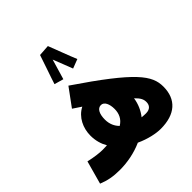

<svg xmlns="http://www.w3.org/2000/svg" viewBox="-222 -1009 1183 1183"><g transform="rotate(-45 369.5 -418.0)"><path d="M304 -840C292 -801 252 -690 240 -650L300 -633C307 -656 325 -716 339 -765C357 -722 378 -663 389 -637L449 -660C428 -709 394 -803 377 -845ZM508 8C635 8 704 -54 704 -165C704 -263 645 -345 294 -583L209 -467C228 -454 246 -442 263 -431C202 -400 172 -334 172 -269C172 -226 183 -188 202 -155C184 -154 170 -154 163 -154C137 -154 94 -159 47 -170L5 -18C49 0 92 9 151 9C216 9 286 -4 348 -32C408 -4 469 8 508 8ZM305 -276C305 -323 320 -357 351 -357C379 -357 394 -323 394 -280C394 -241 379 -206 342 -184C320 -206 305 -236 305 -276ZM563 -172C563 -147 550 -124 511 -124C500 -124 488 -125 475 -126C501 -159 518 -197 525 -242C555 -213 563 -194 563 -172Z"/></g></svg>

Font: Noto Sans Arabic UI XCn Bk
Style: Regular
Weight: 900
Width: 2
Designer: Monotype Design Team, Nadine Chahine and Nizar Qandah
Foundry: Monotype Imaging Inc.
Version: Version 2.010